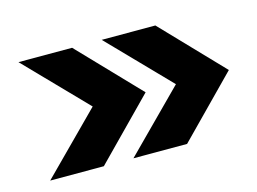

<svg xmlns="http://www.w3.org/2000/svg" viewBox="-58 -500 696 520"><g transform="rotate(-15 290.5 -240.0)"><path d="M25.9 -73.7 189 -237.8 25.9 -405.8H176.3L337.4 -237.8L176.3 -73.7ZM259.3 -73.7 422.4 -237.8 259.3 -405.8H409.7L570.8 -237.8L409.7 -73.7Z"/></g></svg>

Font: DavidDev Light
Style: Regular
Weight: 300
Designer: David.dev
Foundry: David.dev
Version: Version 1.001;FEAKit 1.0